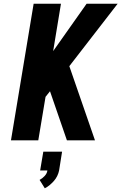

<svg xmlns="http://www.w3.org/2000/svg" viewBox="-20 -755 653 1033"><path d="M39 0 161 -735H308L266 -480L446 -735H613L353 -399L491 0H340L249 -264L225 -234L186 0ZM221 258 193 213Q208 205 220.5 191.5Q233 178 235 162H196L213 61H314L298 162Q295 177 288 191.5Q281 206 270.5 218Q260 230 247.5 240.5Q235 251 221 258Z"/></svg>

Font: Iosevka SS04 Heavy Extended
Style: Italic
Weight: 900
Width: 7
Italic angle: -9°
Monospace: yes
Designer: Belleve Invis
Foundry: Belleve Invis
Version: Version 19.0.0; ttfautohint (v1.8.4)